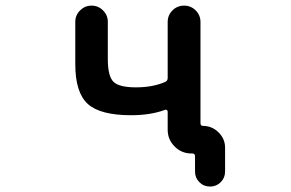

<svg xmlns="http://www.w3.org/2000/svg" viewBox="-20 -567 1040 686"><path d="M676.8 45.9V-8.8Q676.8 -18.6 667 -18.6H664.1Q628.9 -18.6 604 -43.5Q579.1 -68.4 579.1 -103.5V-168Q579.1 -171.9 576.2 -173.8Q573.2 -175.8 570.3 -174.8Q518.6 -155.3 448.2 -155.3Q338.9 -155.3 293.9 -195.3Q249 -236.3 249 -336.9V-489.3Q249 -512.7 266.1 -529.8Q283.2 -546.9 307.1 -546.9Q331.1 -546.9 348.1 -529.8Q365.2 -512.7 365.2 -489.3V-356.4Q365.2 -294.9 385.3 -274.9Q405.3 -254.9 465.8 -254.9Q526.4 -254.9 570.3 -274.4Q579.1 -278.3 579.1 -288.1V-488.3Q579.1 -512.7 596.2 -529.8Q613.3 -546.9 637.7 -546.9Q662.1 -546.9 679.2 -529.8Q696.3 -512.7 696.3 -488.3V-127Q696.3 -117.2 705.1 -117.2Q737.3 -117.2 760.7 -94.2Q784.2 -71.3 784.2 -39.1V45.9Q784.2 68.4 768.6 84Q752.9 99.6 730.5 99.6Q708 99.6 692.4 84Q676.8 68.4 676.8 45.9Z"/></svg>

Font: Rounded-X Mgen+ 2m medium
Style: Regular
Weight: 500
Designer: [Source Han Sans]
Ryoko NISHIZUKA  (kana & ideographs); Paul D. Hunt (Latin, Greek & Cyrillic); Wenlong ZHANG  (bopomofo
Version: Version 1.059.20150602